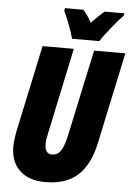

<svg xmlns="http://www.w3.org/2000/svg" viewBox="-61 -973 712 1028"><g transform="rotate(5 294.5 -458.5)"><path d="M35 -164Q35 -199 45 -249L144 -714H312L213 -246Q206 -218 206 -194Q206 -140 244 -140Q273 -140 290.5 -164Q308 -188 321 -247L421 -714H589L484 -221Q459 -105 396 -47.5Q333 10 221 10Q134 10 84.5 -36Q35 -82 35 -164ZM243 -913 246 -927H345Q370 -899 390 -861Q435 -908 460 -927H566L563 -915Q538 -889 499.5 -841.5Q461 -794 444 -767H298Q289 -800 274 -840Q259 -880 243 -913Z"/></g></svg>

Font: Noto Sans UI CondBlack
Style: Italic
Weight: 900
Width: 3
Italic angle: -12°
Designer: Monotype Design Team
Foundry: Monotype Imaging Inc.
Version: Version 1.001